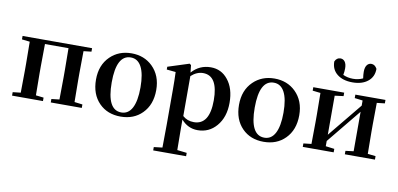

<svg xmlns="http://www.w3.org/2000/svg" viewBox="-92 -1131 3516 1695"><g transform="rotate(10 1666.0 -283.5)"><path d="M39 0V-31L110 -39Q112 -153 112 -235V-300Q112 -382 110 -496L39 -504V-535H662V-504L592 -496Q590 -382 590 -300V-235Q590 -154 592 -40L664 -31V0H386V-31L457 -39Q459 -153 459 -235V-300Q459 -385 457 -499H246Q244 -385 244 -300V-235Q244 -153 246 -39L316 -31V0Z M821 -59Q744 -137 744 -269Q744 -399 824 -477Q900 -551 1014 -551Q1128 -551 1203 -478Q1284 -399 1284 -269Q1284 -137 1206 -59Q1132 16 1013.5 16Q895 16 821 -59ZM1014 -21Q1076 -21 1109 -82Q1143 -145 1143 -267.5Q1143 -390 1109 -453Q1076 -514 1014 -514Q885 -514 885 -268Q885 -21 1014 -21Z M1350 260V230L1426 221Q1428 77 1428 16V-306Q1428 -384 1425 -456L1344 -464V-489L1534 -550L1548 -540L1555 -474Q1623 -551 1725 -551Q1819 -551 1878 -477Q1941 -400 1941 -270.5Q1941 -141 1872 -61Q1806 16 1704 16Q1617 16 1557 -53V16Q1557 76 1559 220L1645 230V260ZM1659 -48Q1800 -48 1800 -268Q1800 -489 1666 -489Q1610 -489 1559 -443V-85Q1600 -48 1659 -48Z M2103 -59Q2026 -137 2026 -269Q2026 -399 2106 -477Q2182 -551 2296 -551Q2410 -551 2485 -478Q2566 -399 2566 -269Q2566 -137 2488 -59Q2414 16 2295.5 16Q2177 16 2103 -59ZM2296 -21Q2358 -21 2391 -82Q2425 -145 2425 -267.5Q2425 -390 2391 -453Q2358 -514 2296 -514Q2167 -514 2167 -268Q2167 -21 2296 -21Z M2645 0V-31L2716 -39Q2718 -153 2718 -235V-300Q2718 -382 2716 -496L2645 -504V-535H2922V-504L2844 -494V-144L3094 -449V-495L3022 -504V-535H3292V-504L3221 -496Q3219 -382 3219 -300V-235Q3219 -153 3221 -39L3292 -31V0H3022V-31L3094 -40V-394L2844 -88V-41L2922 -31V0ZM2788 -791Q2804 -827 2838 -827Q2861 -827 2876 -809Q2893 -788 2893 -747Q2893 -717 2887 -688Q2928 -669 2977 -669Q3024 -669 3065 -688Q3060 -720 3060 -747Q3060 -788 3077 -809Q3092 -827 3115 -827Q3147 -827 3166 -791Q3166 -719 3114 -678Q3063 -637 2977 -637Q2891 -637 2839.5 -678Q2788 -719 2788 -791Z"/></g></svg>

Font: GenRyuMin TW B
Style: Regular
Weight: 700
Version: Version 1.501;PS 1;hotconv 16.6.51;makeotf.lib2.5.65220